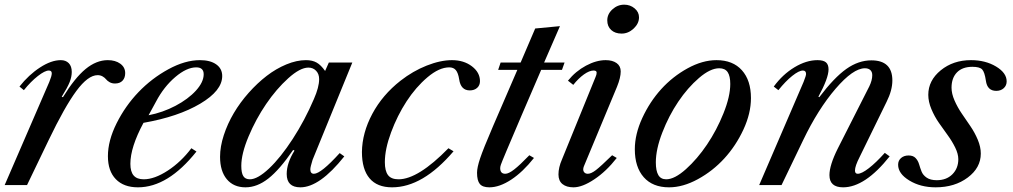

<svg xmlns="http://www.w3.org/2000/svg" viewBox="-28 -800 4377 830"><path d="M438 -540Q470.7 -540 491.9 -524.7Q513.2 -509.3 513.2 -483.9Q513.2 -463.4 501.7 -451.2Q490.2 -439 469.2 -439Q456.1 -439 446 -444.6Q436 -450.2 430.7 -457Q425.3 -463.9 415.8 -469.5Q406.2 -475.1 394 -475.1Q352.5 -475.1 302 -406.7Q251.5 -338.4 182.1 -193.8L88.9 0H-7.8L185.1 -445.8Q195.8 -471.7 195.8 -482.9Q195.8 -495.1 183.1 -495.1Q166 -495.1 135.5 -471.2Q105 -447.3 75.2 -410.2L56.2 -425.8Q96.7 -477.1 145.3 -508.5Q193.8 -540 234.9 -540Q256.3 -540 269.3 -526.9Q282.2 -513.7 282.2 -488.8Q282.2 -468.3 273.2 -445.3Q264.2 -422.4 238.8 -381.8L244.1 -379.9Q295.4 -463.4 342 -501.7Q388.7 -540 438 -540Z M836.4 -540Q880.9 -540 906.7 -521.7Q932.6 -503.4 932.6 -471.2Q932.6 -408.2 837.6 -351.8Q742.7 -295.4 592.3 -269Q535.6 -163.6 535.6 -91.8Q535.6 -57.6 549.8 -41.3Q564 -24.9 593.3 -24.9Q639.6 -24.9 697.3 -62.5Q754.9 -100.1 799.3 -159.2L821.3 -145Q698.2 9.8 568.4 9.8Q506.8 9.8 472.7 -25.4Q438.5 -60.5 438.5 -125Q438.5 -191.9 476.1 -267.1Q513.7 -342.3 570.8 -401.9Q627.9 -461.4 700 -500.7Q772 -540 836.4 -540ZM646.5 -360.8 614.3 -301.8Q675.3 -313.5 730.5 -342.5Q785.6 -371.6 819.1 -408.4Q852.5 -445.3 852.5 -479Q852.5 -508.8 820.3 -508.8Q778.8 -508.8 729.5 -466.8Q680.2 -424.8 646.5 -360.8Z M1294.4 -540Q1322.3 -540 1340.8 -529.5Q1359.4 -519 1377.4 -493.2L1393.6 -529.8H1495.1L1323.2 -108.9Q1313.5 -77.6 1313.5 -67.9Q1313.5 -48.8 1329.1 -48.8Q1359.4 -48.8 1440.4 -138.2L1460.4 -124Q1354 9.8 1270.5 9.8Q1211.4 9.8 1211.4 -47.9Q1211.4 -95.2 1245.1 -148.9L1239.3 -151.9Q1180.7 -66.4 1132.1 -28.3Q1083.5 9.8 1033.2 9.8Q981.9 9.8 952.6 -25.1Q923.3 -60.1 923.3 -122.1Q923.3 -166.5 939.5 -215.8Q955.6 -265.1 982.7 -311Q1009.8 -356.9 1047.1 -398.9Q1084.5 -440.9 1124.8 -471.9Q1165 -502.9 1209.7 -521.5Q1254.4 -540 1294.4 -540ZM1052.2 -24.9Q1085.4 -24.9 1135.3 -71.8Q1185.1 -118.7 1237.3 -199.2Q1289.6 -279.8 1329.1 -372.1Q1351.6 -423.3 1351.6 -458Q1351.6 -480.5 1338.4 -494.1Q1325.2 -507.8 1305.2 -507.8Q1269 -507.8 1217.8 -461.4Q1166.5 -415 1122.3 -350.1Q1078.1 -285.2 1046.6 -210.2Q1015.1 -135.3 1015.1 -83Q1015.1 -52.7 1023.7 -38.8Q1032.2 -24.9 1052.2 -24.9Z M1914.1 -508.8Q1870.6 -508.8 1820.1 -466.1Q1769.5 -423.3 1729.5 -361.8Q1689.5 -300.3 1662.6 -227.8Q1635.7 -155.3 1635.7 -99.1Q1635.7 -61 1649.4 -43Q1663.1 -24.9 1694.8 -24.9Q1779.3 -24.9 1910.6 -159.2L1932.6 -146Q1799.8 9.8 1667 9.8Q1602.5 9.8 1569.6 -29.1Q1536.6 -67.9 1536.6 -143.1Q1537.6 -225.6 1581.5 -307.9Q1625.5 -390.1 1703.6 -451.2Q1756.8 -492.7 1816.4 -516.4Q1876 -540 1925.8 -540Q1977.1 -540 2012 -513.4Q2046.9 -486.8 2046.9 -449.2Q2046.9 -431.2 2034.7 -420.2Q2022.5 -409.2 2002.9 -409.2Q1963.9 -409.2 1957 -457Q1952.6 -484.9 1942.6 -496.8Q1932.6 -508.8 1914.1 -508.8Z M2125.5 -498 2136.2 -529.8H2222.7L2285.6 -676.8L2392.6 -687L2324.2 -529.8H2412.6L2401.4 -498H2311.5L2228.5 -305.2Q2141.6 -102.1 2137.2 -87.9Q2134.3 -79.1 2134.3 -73.2Q2134.3 -48.8 2156.2 -48.8Q2170.9 -48.8 2194.8 -67.4Q2218.8 -85.9 2260.3 -128.9L2280.3 -117.2Q2232.4 -56.6 2181.9 -23.4Q2131.3 9.8 2087.4 9.8Q2058.1 9.8 2046.1 -4.9Q2034.2 -19.5 2034.2 -53.2Q2034.2 -75.7 2047.4 -115.2Q2060.5 -154.8 2103.5 -254.9L2208.5 -498Z M2670.4 -779.8Q2696.3 -779.8 2715.3 -763.9Q2734.4 -748 2734.4 -725.1Q2734.4 -698.2 2711.2 -676.5Q2688 -654.8 2659.2 -654.8Q2630.9 -654.8 2614 -670.4Q2597.2 -686 2597.2 -711.9Q2597.2 -739.3 2619.4 -759.5Q2641.6 -779.8 2670.4 -779.8ZM2590.3 -540Q2619.6 -540 2637.5 -527.3Q2655.3 -514.6 2655.3 -491.2Q2655.3 -464.4 2639.2 -424.8L2496.1 -81.1Q2493.2 -73.7 2493.2 -67.9Q2493.2 -59.6 2498.5 -54.2Q2503.9 -48.8 2513.2 -48.8Q2527.3 -48.8 2548.3 -64.9Q2569.3 -81.1 2618.2 -128.9L2638.2 -117.2Q2592.8 -59.1 2541 -24.7Q2489.3 9.8 2451.2 9.8Q2420.9 9.8 2403.6 -4.2Q2386.2 -18.1 2386.2 -45.9Q2386.2 -76.2 2401.4 -110.8L2546.4 -466.8Q2551.3 -477.5 2551.3 -485.8Q2551.3 -495.1 2538.1 -495.1Q2520 -495.1 2496.3 -478.3Q2472.7 -461.4 2450.2 -433.1L2427.2 -451.2Q2460.4 -492.2 2505.1 -516.1Q2549.8 -540 2590.3 -540Z M2864.3 9.8Q2793.5 9.8 2754.9 -33.9Q2716.3 -77.6 2716.3 -154.8Q2716.3 -219.7 2748.5 -289.8Q2780.8 -359.9 2830.3 -414.6Q2879.9 -469.2 2944.3 -504.6Q3008.8 -540 3069.3 -540Q3140.1 -540 3179.2 -496.3Q3218.3 -452.6 3218.3 -376Q3218.3 -310.1 3185.8 -240Q3153.3 -169.9 3103.3 -115.2Q3053.2 -60.5 2988.8 -25.4Q2924.3 9.8 2864.3 9.8ZM3081.1 -504.9Q3042.5 -504.9 2993.7 -462.9Q2944.8 -420.9 2904.1 -360.4Q2863.3 -299.8 2835.2 -227.3Q2807.1 -154.8 2807.1 -98.1Q2807.1 -61.5 2817.9 -43.2Q2828.6 -24.9 2852.1 -24.9Q2888.2 -24.9 2937.3 -68.8Q2986.3 -112.8 3028.3 -175Q3070.3 -237.3 3099.6 -310.3Q3128.9 -383.3 3128.9 -437Q3128.9 -471.2 3117.7 -488Q3106.4 -504.9 3081.1 -504.9Z M3505.9 -540Q3531.2 -540 3542.5 -530.5Q3553.7 -521 3553.7 -500Q3553.7 -462.4 3509.8 -381.8L3513.7 -379.9Q3578.1 -464.8 3630.6 -502Q3683.1 -539.1 3738.8 -539.1Q3829.6 -539.1 3829.6 -452.1Q3829.6 -409.7 3804.7 -359.9L3688 -121.1Q3668 -82 3668 -63Q3668 -48.8 3679.7 -48.8Q3696.8 -48.8 3727.8 -72.8Q3758.8 -96.7 3796.9 -139.2L3817.9 -124Q3711.4 9.8 3616.7 9.8Q3557.6 9.8 3557.6 -43Q3557.6 -85.9 3593.8 -158.2L3730 -426.8Q3742.7 -453.1 3742.7 -475.1Q3742.7 -489.3 3734.4 -497.1Q3726.1 -504.9 3710.9 -504.9Q3660.2 -504.9 3584.2 -416.5Q3508.3 -328.1 3443.8 -193.8L3350.6 0H3253.9L3445.8 -445.8Q3456.5 -472.7 3456.5 -480Q3456.5 -495.1 3442.9 -495.1Q3425.8 -495.1 3396.7 -471.9Q3367.7 -448.7 3336.9 -410.2L3316.9 -425.8Q3355 -478 3406.2 -509Q3457.5 -540 3505.9 -540Z M4169.4 -540Q4231.9 -540 4277.8 -512.5Q4323.7 -484.9 4323.7 -448.2Q4323.7 -430.2 4311 -418.7Q4298.3 -407.2 4278.8 -407.2Q4239.7 -407.2 4233.9 -451.2Q4228.5 -488.3 4217.8 -499.8Q4207 -511.2 4175.8 -511.2Q4132.3 -511.2 4108.9 -487.1Q4085.4 -462.9 4085.4 -420.9Q4085.4 -395 4098.4 -365.5Q4111.3 -335.9 4129.9 -308.8Q4148.4 -281.7 4167.2 -254.2Q4186 -226.6 4199 -195.6Q4211.9 -164.6 4211.9 -136.2Q4211.9 -74.7 4155.5 -32.5Q4099.1 9.8 4016.6 9.8Q3951.2 9.8 3902.8 -19.8Q3854.5 -49.3 3854.5 -87.9Q3854.5 -106 3867.2 -116.9Q3879.9 -127.9 3899.9 -127.9Q3919.4 -127.9 3929.9 -116.9Q3940.4 -106 3945.1 -90.1Q3949.7 -74.2 3955.8 -58.6Q3961.9 -43 3978 -32Q3994.1 -21 4021.5 -21Q4063.5 -21 4089.1 -46.6Q4114.7 -72.3 4114.7 -111.8Q4114.7 -134.8 4101.3 -162.1Q4087.9 -189.5 4068.8 -215.6Q4049.8 -241.7 4030.8 -269Q4011.7 -296.4 3998.3 -328.4Q3984.9 -360.4 3984.9 -390.1Q3984.9 -452.1 4038.8 -496.1Q4092.8 -540 4169.4 -540Z"/></svg>

Font: Libre Caslon Text
Style: Italic
Weight: 400
Italic angle: -25°
Designer: Pablo Impallari, Rodrigo Fuenzalida
Foundry: Pablo Impallari, Rodrigo Fuenzalida
Version: Version 1.002